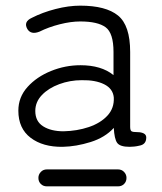

<svg xmlns="http://www.w3.org/2000/svg" viewBox="-20 -804 575 680"><path d="M202 -284Q132 -283 88.5 -316Q45 -349 45 -412Q45 -460 77.5 -496Q110 -532 160.5 -552.5Q211 -573 265 -573Q339 -573 382 -538V-620Q382 -687 354 -707.5Q326 -728 264 -728Q231 -728 191.5 -718Q152 -708 120 -692Q90 -680 77 -701Q62 -727 93 -741Q130 -760 176.5 -772Q223 -784 264 -784Q355 -784 398 -749Q441 -714 441 -620V-355Q441 -342 446 -339Q451 -336 467 -336Q480 -336 489 -331.5Q498 -327 498 -317Q498 -292 473 -288Q465 -286 456 -285Q447 -284 439 -284Q405 -284 395 -298Q385 -312 383 -351Q352 -317 301 -301Q250 -285 202 -284ZM205 -339Q253 -340 294.5 -354Q336 -368 360.5 -394.5Q385 -421 383 -459Q380 -490 349 -505.5Q318 -521 269 -520Q228 -520 190 -506Q152 -492 128.5 -467.5Q105 -443 105 -411Q105 -374 133 -356.5Q161 -339 205 -339ZM146 -144Q133 -144 124.5 -152.5Q116 -161 116 -174Q116 -186 124.5 -195Q133 -204 146 -204H398Q411 -204 419.5 -195Q428 -186 428 -174Q428 -161 419.5 -152.5Q411 -144 398 -144Z"/></svg>

Font: Zen Maru Gothic
Style: Regular
Weight: 400
Designer: Yoshimichi Ohira
Foundry: Positype
Version: Version 1.002